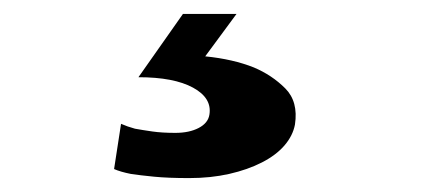

<svg xmlns="http://www.w3.org/2000/svg" viewBox="-20 -46 640 276"><path d="M243 -26H320L275 35Q315 39 345 51Q371 62 390 81Q409 100 404 133Q401 149 389 163Q377 177 356.5 187.5Q336 198 309.5 204Q283 210 252 210Q222 210 201.5 208Q181 206 168 204Q153 201 144 197L154 132Q163 136 174 139Q185 141 199 143Q213 145 232 145Q252 145 265.5 138Q279 131 281 119Q285 95 257.5 80Q230 65 179 65Z"/></svg>

Font: JetBrains Mono ExtraBold
Style: Italic
Weight: 800
Designer: Philipp Nurullin, Konstantin Bulenkov
Foundry: JetBrains
Version: Version 1.000; ttfautohint (v1.8.3)